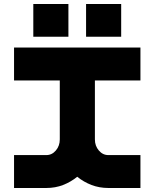

<svg xmlns="http://www.w3.org/2000/svg" viewBox="-20 -937 770 957"><path d="M680 -700V-536H453V-242Q453 -210 472.5 -187Q492 -164 520 -164H680V0H520Q475 0 436 -15Q397 -30 365 -56Q333 -30 294.5 -15Q256 0 211 0H50V-164H211Q239 -164 258.5 -187Q278 -210 278 -242V-536H50V-700ZM584 -917V-754H409V-917ZM146 -754V-917H321V-754Z"/></svg>

Font: Aoudax Cyrillic
Style: Regular
Weight: 400
Designer: William Zhang
Foundry: William Zhang
Version: Version 1.00 June 4, 2021, initial release